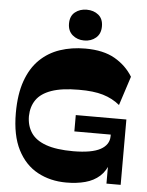

<svg xmlns="http://www.w3.org/2000/svg" viewBox="-63 -1012 826 1077"><g transform="rotate(5 350.0 -474.0)"><path d="M350.6 13.7Q260.6 13.7 189.1 -25Q117.6 -63.7 76.5 -144.3Q35.4 -224.9 35.4 -350.4Q35.4 -456.9 62.1 -531.7Q88.7 -606.6 137.1 -653.6Q185.4 -700.6 250.6 -722.4Q315.9 -744.3 392.4 -744.3Q494.7 -744.3 559.5 -706.9Q624.3 -669.4 661 -609L607.9 -445.3Q567.1 -479.1 513.1 -495.3Q459.1 -511.4 376.6 -510.9Q280.9 -510.9 222.4 -490.2Q164 -469.6 137.6 -431.3Q111.1 -393 110.1 -339.6Q110.1 -285.4 136.4 -245.9Q162.6 -206.4 220.9 -185.6Q279.1 -164.7 374.9 -164.7Q478.9 -165.1 527.6 -191.9Q576.3 -218.7 576.3 -267.4V-326.3L624.3 -276H371.4V-368H656.3V0H576.3V-128.4L588 -122.6Q571.3 -71.3 538.2 -41.6Q505.1 -11.9 457.4 0.9Q409.7 13.7 350.6 13.7ZM381.5 -788.8Q342.8 -788.8 315.8 -811.8Q288.8 -834.8 288.8 -876.2Q288.8 -918.7 315.8 -940.5Q342.8 -962.2 381.5 -962.2Q421 -962.2 447.6 -940.5Q474.2 -918.7 474.2 -876.2Q474.2 -834.8 447.6 -811.8Q421 -788.8 381.5 -788.8Z"/></g></svg>

Font: Savate ExtraLight
Style: Regular
Weight: 200
Designer: Max Esnée
Foundry: Plomb Type
Version: Version 2.000